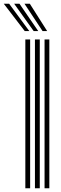

<svg xmlns="http://www.w3.org/2000/svg" viewBox="-93 -1012 328 1032"><path d="M146.5 0V-800H172.2V0ZM43.2 0V-800H69V0ZM94.8 0V-800H120.8V0ZM40 -845 -72.8 -992H-44L64.5 -845ZM88 -845 -17 -992H11.5L112.5 -845ZM135.8 -845 38.5 -992H67.2L160.5 -845Z"/></svg>

Font: Big Shoulders Inline Display ExtraBold
Style: Regular
Weight: 800
Designer: Patric King
Foundry: XO Type Co
Version: Version 1.000